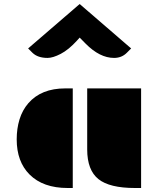

<svg xmlns="http://www.w3.org/2000/svg" viewBox="-20 -940 789 960"><path d="M416 -498H685.5V0H654.8Q527.8 0 472.2 -44.4Q416 -89.4 416 -192.9ZM63.5 -243.2Q63.5 -296.9 77.6 -343Q91.8 -389.2 121.6 -423.8Q186 -498 306.2 -498H343.8V0H318.4Q195.3 0 127.9 -67.4Q63.5 -131.8 63.5 -243.2ZM217.8 -650.4Q168.9 -650.4 142.6 -675.8L120.6 -697.8L378.4 -919.9L635.7 -697.8L613.8 -675.8Q588.4 -650.4 550.3 -650.4Q478.5 -650.4 407.7 -722.2L378.4 -752L364.7 -736.8Q322.8 -690.9 283.7 -670.7Q244.6 -650.4 217.8 -650.4Z"/></svg>

Font: Plaster
Style: Regular
Weight: 400
Designer: Eben Sorkin
Foundry: Eben Sorkin
Version: Version 1.007